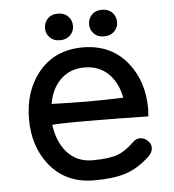

<svg xmlns="http://www.w3.org/2000/svg" viewBox="-51 -736 727 801"><g transform="rotate(-5 312.5 -335.0)"><path d="M311.5 -539.1Q430.7 -539.1 499 -453.1Q561.5 -375 561.5 -259.8L559.6 -228.5Q418.9 -231.4 333 -231.4Q197.3 -232.4 157.2 -228.5Q166 -160.2 202.1 -116.2Q244.1 -66.4 311.5 -66.4Q381.8 -66.4 418 -80.1Q450.2 -91.8 486.3 -127Q500 -141.6 518.6 -140.6Q535.2 -139.6 547.9 -127.9Q561.5 -115.2 562.5 -99.6Q563.5 -81.1 547.9 -64.5Q500 -17.6 444.3 1Q393.6 17.6 311.5 17.6Q192.4 17.6 124 -68.4Q62.5 -146.5 62.5 -259.8Q62.5 -375 124 -453.1Q192.4 -539.1 311.5 -539.1ZM311.5 -455.1Q247.1 -455.1 207 -412.1Q171.9 -375 162.1 -315.4Q248 -312.5 312.5 -312.5Q386.7 -312.5 461.9 -315.4Q451.2 -374 417 -411.1Q376 -455.1 311.5 -455.1ZM220.7 -688.5Q192.4 -688.5 176.8 -670.9Q162.1 -655.3 162.1 -631.8Q162.1 -610.4 176.8 -594.7Q192.4 -577.1 220.7 -577.1Q248 -577.1 264.6 -594.7Q279.3 -610.4 279.3 -631.8Q279.3 -655.3 264.6 -670.9Q248 -688.5 220.7 -688.5ZM405.3 -688.5Q377 -688.5 361.3 -670.9Q346.7 -655.3 346.7 -631.8Q346.7 -610.4 361.3 -594.7Q377 -577.1 405.3 -577.1Q432.6 -577.1 449.2 -594.7Q463.9 -610.4 463.9 -631.8Q463.9 -655.3 449.2 -670.9Q432.6 -688.5 405.3 -688.5Z"/></g></svg>

Font: Gungsuh
Style: Regular
Weight: 400
Version: Version 2.21